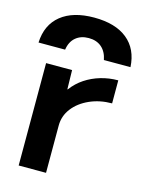

<svg xmlns="http://www.w3.org/2000/svg" viewBox="-120 -869 713 942"><g transform="rotate(15 237.0 -398.5)"><path d="M240 -797Q348 -797 408.5 -748Q469 -699 474 -608H339Q331 -649 305.5 -671Q280 -693 240 -693Q200 -693 174 -671Q148 -649 142 -608H7Q11 -699 72 -748Q133 -797 240 -797ZM69 0V-520H201L203 -423H205Q231 -458 266.5 -481.5Q302 -505 344.5 -517.5Q387 -530 433 -530V-413Q371 -413 319.5 -390Q268 -367 238 -328Q208 -289 208 -240V0Z"/></g></svg>

Font: M PLUS 2
Style: Bold
Weight: 700
Designer: Coji Morishita
Foundry: UNDERFOREST DESIGN
Version: Version 1.001